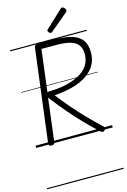

<svg xmlns="http://www.w3.org/2000/svg" viewBox="-207 -1218 1109 1681"><g transform="rotate(-15 347.0 -377.0)"><path d="M137 14Q123 14 116.5 9.5Q110 5 111 -6L218 -856Q220 -866 227 -870.5Q234 -875 248 -875H405Q498 -875 559 -856Q620 -837 650 -795.5Q680 -754 680 -685Q680 -637 665 -598.5Q650 -560 621.5 -529.5Q593 -499 555.5 -476.5Q518 -454 473 -439Q428 -424 378 -415.5Q328 -407 276 -403Q325 -339 380 -275Q435 -211 495.5 -149Q556 -87 620 -27Q628 -20 628.5 -11.5Q629 -3 617 8Q607 17 598 15.5Q589 14 580 5Q512 -57 448 -124Q384 -191 325.5 -260.5Q267 -330 215 -398L166 -5Q164 5 158 9.5Q152 14 137 14ZM222 -447Q262 -448 302.5 -451.5Q343 -455 382.5 -463Q422 -471 457.5 -484Q493 -497 523.5 -515Q554 -533 576.5 -557.5Q599 -582 611.5 -613.5Q624 -645 624 -684Q624 -736 600.5 -767Q577 -798 529 -811.5Q481 -825 406 -825H269ZM386 -939Q379 -939 370 -948Q361 -957 361 -963Q361 -966 361.5 -969Q362 -972 367 -976L521 -1120Q525 -1124 528 -1126.5Q531 -1129 535 -1129Q542 -1129 550 -1123.5Q558 -1118 563 -1110.5Q568 -1103 568 -1096Q568 -1092 567 -1089Q566 -1086 561 -1081L400 -946Q395 -943 392 -941Q389 -939 386 -939ZM0 365H694V375H0ZM0 -20H694V0H0ZM0 -505H694V-500H0ZM0 -885H694V-875H0Z"/></g></svg>

Font: Playwrite GB S Guides
Style: Italic
Weight: 400
Italic angle: -7.01216°
Designer: Veronika Burian, José Scaglione
Foundry: TypeTogether
Version: Version 1.002